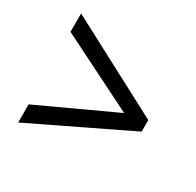

<svg xmlns="http://www.w3.org/2000/svg" viewBox="-110 -675 719 706"><g transform="rotate(30 250.0 -322.5)"><path d="M45 -168 365 -316 45 -476V-554L455 -338V-289L45 -91Z"/></g></svg>

Font: Noto Sans Gurmukhi SemiCondensed
Style: Regular
Weight: 400
Width: 4
Designer: Jelle Bosma - Monotype Design Team
Foundry: Monotype Imaging Inc.
Version: Version 2.004; ttfautohint (v1.8.4.7-5d5b)